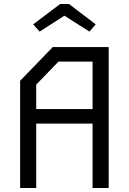

<svg xmlns="http://www.w3.org/2000/svg" viewBox="-20 -934 640 954"><path d="M242 -700 80 -532.5V0H160V-320H440V0H520V-700ZM160 -513.5 270.5 -628H440V-392H160ZM323 -914 455.5 -813 424.5 -777 300 -856 177 -777 145 -813 278.5 -914Z"/></svg>

Font: Kode Mono
Style: Regular
Weight: 400
Monospace: yes
Designer: Isa Ozler
Foundry: Kadena LLC
Version: Version 1.000;gftools[0.9.28]